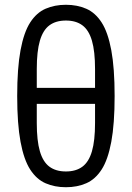

<svg xmlns="http://www.w3.org/2000/svg" viewBox="-20 -772 552 804"><path d="M134 -483V-404H378V-483Q378 -557 365 -601.5Q352 -646 325 -666Q298 -686 256 -686Q214 -686 187 -666Q160 -646 147 -601.5Q134 -557 134 -483ZM256 -752Q303 -752 341 -735.5Q379 -719 405.5 -678Q432 -637 446 -562Q460 -487 460 -370Q460 -253 446 -178Q432 -103 405.5 -62Q379 -21 341 -4.5Q303 12 256 12Q209 12 171 -4.5Q133 -21 106.5 -62Q80 -103 66 -178Q52 -253 52 -370Q52 -487 66 -562Q80 -637 106.5 -678Q133 -719 171 -735.5Q209 -752 256 -752ZM256 -54Q298 -54 325 -74Q352 -94 365 -138.5Q378 -183 378 -257V-337H134V-257Q134 -183 147 -138.5Q160 -94 187 -74Q214 -54 256 -54Z"/></svg>

Font: IBM Plex Sans Condensed
Style: Regular
Weight: 400
Width: 3
Designer: Mike Abbink, Paul van der Laan, Pieter van Rosmalen
Foundry: Bold Monday
Version: Version 3.201